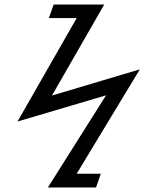

<svg xmlns="http://www.w3.org/2000/svg" viewBox="-20 -786 640 850"><path d="M449.5 -364 57.5 -248 319.5 -706H196.5L217.5 -766H441.5L210 -363L599 -479L319.5 -17H426.5L405 44H192Z"/></svg>

Font: JuliaMono
Style: Italic
Weight: 400
Italic angle: -9°
Monospace: yes
Designer: cormullion
Foundry: corm
Version: Version 0.057; ttfautohint (v1.8.4)